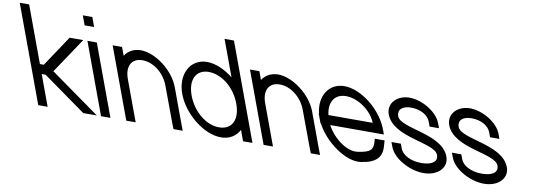

<svg xmlns="http://www.w3.org/2000/svg" viewBox="-296 -1194 4478 1611"><g transform="rotate(10 1942.5 -388.5)"><path d="M84.1 -242H50.8L132.6 -20L147.4 20H67.4L52.6 -20L-29.2 -242L-58.7 -322L-219.9 -759L-234.7 -799H-154.7L-139.9 -759L21.3 -322H54.6L221.1 -572L229 -583H344L298.4 -514L143 -282L469.9 -49L566.4 20H451.4L435.3 9Z M374.3 -707H334.3L304.8 -787H344.8H345.8H385.8L415.3 -707H375.3ZM394.8 -543 380 -583H460L474.8 -543L667.6 -20L682.4 20H602.4L587.6 -20Z M701 -512.6C728.6 -555.4 775.6 -582.5 835 -583C962 -583 1121 -461 1169.8 -326L1282.6 -20L1298.7 21H1219.7L1204 -19L1089.8 -326C1051.4 -430 957.9 -502 864.5 -503C771.5 -503 731.4 -430 769.8 -326L784.5 -286L882.6 -20L897.4 20H817.4L802.6 -20L704.5 -286L689.8 -326L609.8 -543L595 -583H675L689.8 -543Z M1241 -282C1182.4 -441 1256.4 -582 1400 -583C1472.6 -583 1553.7 -547.1 1623.8 -491.5L1525.1 -759L1510.3 -799H1590.3L1605.1 -759L1779.6 -285.7L1781 -282L1877.6 -20L1892.4 20H1812.4L1797.6 -20L1778.9 -70.9C1750.2 -15.1 1695.7 20.5 1622.4 20C1477.4 20 1300 -122 1241 -282ZM1321 -282C1368.9 -152 1485.2 -59 1592.9 -60C1700.6 -60 1749.1 -148.8 1702.8 -277.3L1701 -282C1653.4 -411 1539.9 -502 1429.5 -503C1320.5 -503 1273.4 -411 1321 -282Z M1871 -512.6C1898.6 -555.4 1945.6 -582.5 2005 -583C2132 -583 2291 -461 2339.8 -326L2452.6 -20L2468.7 21H2389.7L2374 -19L2259.8 -326C2221.4 -430 2127.9 -502 2034.5 -503C1941.5 -503 1901.4 -430 1939.8 -326L1954.5 -286L2052.6 -20L2067.4 20H1987.4L1972.6 -20L1874.5 -286L1859.8 -326L1779.8 -543L1765 -583H1845L1859.8 -543Z M2479.5 -321H2856.6C2823.4 -411 2709.9 -502 2599.5 -503C2502.1 -503 2454.9 -429.5 2479.5 -321ZM2429.3 -241H2426.1L2411.4 -281L2396.6 -321H2399.2C2365 -464.5 2438.4 -582.1 2570 -583C2715 -583 2892.4 -441 2951.4 -281L2966.1 -241H2926.1H2509.3C2567.5 -130.8 2686.7 -46.6 2773.9 -60H2774.9C2882.3 -75 2903.1 -100 2899.2 -165L2896.8 -193H2980.8L2984 -141C2990.1 -54 2945.7 2 2814.4 20C2687.8 37.4 2505.4 -94.1 2429.3 -241Z M3397.7 -413 3412.4 -373H3332.4L3317.7 -413C3298.5 -465 3235.9 -502 3154.5 -503C3074.5 -503 3039.9 -464 3057.7 -413C3094.6 -313 3447.8 -334 3514.7 -150C3549 -57 3465.7 21 3347.4 20C3230.4 20 3089 -57 3054.7 -150L3039.9 -190H3119.9L3134.7 -150C3153.5 -99 3226.2 -59 3317.9 -60C3410.9 -60 3454.9 -98 3434.7 -150C3397.8 -250 3047.3 -227 2977.7 -413C2943.8 -505 3019.4 -582 3125 -583C3233 -583 3363.8 -505 3397.7 -413Z M3912.7 -413 3927.4 -373H3847.4L3832.7 -413C3813.5 -465 3750.9 -502 3669.5 -503C3589.5 -503 3554.9 -464 3572.7 -413C3609.6 -313 3962.8 -334 4029.7 -150C4064 -57 3980.7 21 3862.4 20C3745.4 20 3604 -57 3569.7 -150L3554.9 -190H3634.9L3649.7 -150C3668.5 -99 3741.2 -59 3832.9 -60C3925.9 -60 3969.9 -98 3949.7 -150C3912.8 -250 3562.3 -227 3492.7 -413C3458.8 -505 3534.4 -582 3640 -583C3748 -583 3878.8 -505 3912.7 -413Z"/></g></svg>

Font: Nordica Plus
Style: NordicaClassicLightOpObl
Weight: 300
Version: Version 1.01